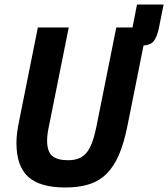

<svg xmlns="http://www.w3.org/2000/svg" viewBox="-20 -820 746 852"><path d="M285 -698 199 -269Q195 -252 192 -232.5Q189 -213 189 -196Q189 -148 211.5 -128.5Q234 -109 282 -109Q307 -109 327 -116Q347 -123 362 -140Q377 -157 388 -186Q399 -215 408 -259L496 -698H568L588 -800H706L685 -695Q677 -657 663 -638.5Q649 -620 617 -618L545 -259Q530 -185 508 -133.5Q486 -82 453.5 -49.5Q421 -17 376 -2.5Q331 12 270 12Q157 12 105 -35.5Q53 -83 53 -185Q53 -211 56.5 -235.5Q60 -260 66 -289L148 -698Z"/></svg>

Font: IBM Plex Sans Cond
Style: Bold Italic
Weight: 700
Width: 3
Italic angle: -11°
Designer: Mike Abbink, Paul van der Laan, Pieter van Rosmalen
Foundry: Bold Monday
Version: Version 1.3